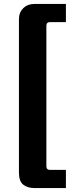

<svg xmlns="http://www.w3.org/2000/svg" viewBox="-20 -788 386 973"><path d="M314 -768V-676H233Q215 -676 215 -657V54Q215 73 233 73H314V165H154Q120 165 98 148Q76 131 76 87V-691Q76 -725 98 -746.5Q120 -768 154 -768Z"/></svg>

Font: Exo 2
Style: Bold
Weight: 700
Designer: Natanael Gama
Foundry: Natanael Gama
Version: Version 2.010